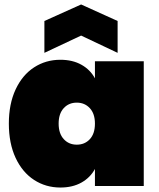

<svg xmlns="http://www.w3.org/2000/svg" viewBox="-20 -841 720 868"><path d="M20 -282.2Q20 -371.1 50.5 -436.5Q81.1 -502 134 -536.4Q187 -570.8 252.9 -570.8Q308.1 -570.8 348.1 -548.3Q388.2 -525.9 409.2 -486.8V-564H629.9V0H409.2V-77.1Q388.2 -38.1 348.1 -15.6Q308.1 6.8 252.9 6.8Q187 6.8 134 -27.6Q81.1 -62 50.5 -127.4Q20 -192.9 20 -282.2ZM180.7 -602.1V-746.1L346.7 -820.8L511.7 -746.1V-602.1L346.7 -680.2ZM245.1 -282.2Q245.1 -237.3 268.1 -212.2Q291 -187 327.1 -187Q363.3 -187 386.2 -211.9Q409.2 -236.8 409.2 -282.2Q409.2 -327.1 386 -352.1Q362.8 -377 327.1 -377Q291 -377 268.1 -352.1Q245.1 -327.1 245.1 -282.2Z"/></svg>

Font: Poppins Black
Style: Regular
Weight: 900
Designer: Ninad Kale (Devanagari), Jonny Pinhorn (Latin)
Foundry: Indian Type Foundry
Version: 4.004